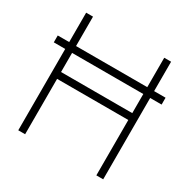

<svg xmlns="http://www.w3.org/2000/svg" viewBox="-162 -869 1004 1018"><g transform="rotate(30 340.0 -360.0)"><path d="M80 0H122V-339H558V0H600V-498H670V-540H600V-720H558V-540H122V-720H80V-540H10V-498H80ZM122 -381V-498H558V-381Z"/></g></svg>

Font: Hauora ExtraLight
Style: Regular
Weight: 200
Designer: Mikhail Sharanda
Foundry: WCYS & Co.
Version: Version 1.010